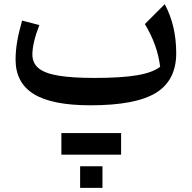

<svg xmlns="http://www.w3.org/2000/svg" viewBox="-20 -494 914 915"><path d="M743.2 -175.8Q730.5 -280.3 670.4 -379.4L765.1 -474.1Q819.8 -372.1 819.8 -240.7Q819.8 -111.3 723.6 -51.8Q627.4 7.8 410.6 7.8Q227.5 7.8 140.9 -45.9Q54.2 -99.6 54.2 -210Q54.2 -250 61.5 -294.2Q68.8 -338.4 85.4 -396L167.5 -374.5Q134.3 -288.6 134.3 -233.9Q134.3 -193.8 163.6 -169.2Q192.9 -144.5 258.3 -133.5Q323.7 -122.6 431.2 -122.6Q558.1 -122.6 632.8 -135.3Q707.5 -147.9 743.2 -175.8ZM361.8 298.3H468.3V401.4H361.8ZM272.5 243.2V140.1H557.1V243.2Z"/></svg>

Font: Pinar-DS3-FD SemiBold
Style: Regular
Weight: 600
Designer: Amin Abedi
Version: Version 3.000